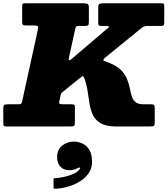

<svg xmlns="http://www.w3.org/2000/svg" viewBox="-70 -770 1020 1169"><path d="M-50 -24V-107.5Q-50 -126.5 -44.8 -130.8Q-39.5 -135 -21 -135H38Q56 -135 59.2 -138.5Q62.5 -142 65.5 -156L160 -587Q164 -606.5 159.8 -610.8Q155.5 -615 133 -615H91Q77 -615 71 -617.8Q65 -620.5 65 -636V-731Q65 -742.5 68 -746.2Q71 -750 82 -750H439Q456 -750 463.5 -746Q471 -742 471 -723.5V-635Q471 -618.5 465.8 -615.2Q460.5 -612 445 -612H413Q393 -612 391 -604.8Q389 -597.5 385.5 -582L349.5 -418Q347 -405.5 350.5 -403Q354 -400.5 368 -412.5L572 -586.5Q580 -593 587.5 -598.8Q595 -604.5 593.2 -608.2Q591.5 -612 570 -612H547Q534.5 -612 531.2 -615.8Q528 -619.5 528 -631V-725Q528 -743.5 537 -746.8Q546 -750 563 -750H906Q924 -750 927 -747Q930 -744 930 -726V-636Q930 -620.5 926.5 -616.2Q923 -612 908 -612H835Q815.5 -612 807.8 -609.2Q800 -606.5 790 -598L574 -422.5Q552.5 -405.5 562 -400.8Q571.5 -396 594 -387.5Q641 -369.5 666.2 -344Q691.5 -318.5 703 -290Q714.5 -261.5 720 -234Q725.5 -206.5 732.2 -184.2Q739 -162 754.8 -148.5Q770.5 -135 803 -135H848Q863.5 -135 867.8 -131Q872 -127 872 -111V-26Q872 -7.5 866.2 -3.8Q860.5 0 843 0H637Q579 0 546.2 -17.8Q513.5 -35.5 498 -65.8Q482.5 -96 476 -133.5Q469.5 -171 464 -211Q458.5 -251 445.5 -288Q438.5 -308.5 433 -306Q427.5 -303.5 413 -292L322 -218.5Q315 -213 308.5 -208Q302 -203 299.5 -192L292 -159Q288.5 -143.5 291.8 -139.2Q295 -135 315 -135H367Q377.5 -135 381.8 -132.2Q386 -129.5 386 -118V-23Q386 -6 379.5 -3Q373 0 357 0H-31Q-45 0 -47.5 -5Q-50 -10 -50 -24ZM277.5 185.5Q277.5 142.5 308 117.2Q338.5 92 379.5 92Q407 92 432.5 104Q458 116 474.2 143Q490.5 170 490.5 215.5Q490.5 254.5 470 284.2Q449.5 314 416.5 334.5Q383.5 355 345.2 366Q307 377 271.5 379Q261 379.5 258.5 377.5Q256 375.5 256 365V322.5Q256 315.5 258.8 315.5Q261.5 315.5 268 315Q291.5 313 319.8 307Q348 301 373 290.5Q398 280 411.5 264.5Q421.5 253 416 250.8Q410.5 248.5 401.5 254Q392 259.5 380.2 263Q368.5 266.5 353 266.5Q318 266.5 297.8 245Q277.5 223.5 277.5 185.5Z"/></svg>

Font: Besley* Fatface
Style: Italic
Weight: 900
Italic angle: -13°
Designer: Owen Earl
Foundry: indestructible type*
Version: Version 3.000; ttfautohint (v1.8.3)